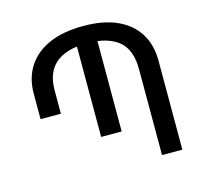

<svg xmlns="http://www.w3.org/2000/svg" viewBox="-104 -841 1021 958"><g transform="rotate(-15 406.0 -362.0)"><path d="M79 -330V-462Q79 -542 117 -601Q155 -660 227.5 -692Q300 -724 405 -724Q508 -724 578.5 -692Q649 -660 686 -601Q723 -542 723 -460V0H618V-445Q618 -546 562 -591Q506 -636 401 -636Q329 -636 281 -615.5Q233 -595 208.5 -554Q184 -513 184 -449V-330ZM348 -166V-668H454V-166Z"/></g></svg>

Font: Noto Sans Armenian Medium
Style: Regular
Weight: 500
Designer: Monotype Design Team
Foundry: Monotype Imaging Inc.
Version: Version 2.007